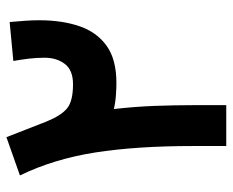

<svg xmlns="http://www.w3.org/2000/svg" viewBox="-82 -625 707 583"><g transform="rotate(-90 271.5 -333.5)"><path d="M496.1 -657.7Q498 -635.7 499.8 -612.5Q501.5 -589.4 501.5 -567.9Q501.5 -499 483.6 -446.3Q465.8 -393.6 424.3 -363.5Q382.8 -333.5 311 -333.5Q296.4 -333.5 274.4 -335Q252.4 -336.4 231.9 -341.3Q239.3 -276.4 241.5 -216.1Q243.7 -155.8 243.7 -99.6V0H119.6V-101.1Q119.6 -272.9 99.9 -398.4Q80.1 -523.9 30.3 -626.5L146.5 -667.5Q160.2 -633.3 170.2 -606.7Q180.2 -580.1 193.8 -546.4Q211.9 -501.5 233.9 -483.4Q255.9 -465.3 307.1 -465.3Q350.1 -465.3 368.9 -490.2Q387.7 -515.1 387.7 -551.3Q387.7 -577.1 384.8 -600.6Q381.8 -624 377.9 -646.5Z"/></g></svg>

Font: Vazirmatn UI
Style: Bold
Weight: 700
Designer: Saber Rastikerdar
Foundry: Saber Rastikerdar
Version: Version 33.003